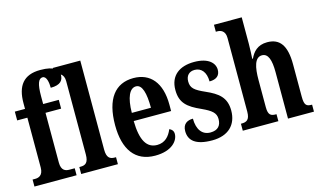

<svg xmlns="http://www.w3.org/2000/svg" viewBox="-91 -1044 2221 1329"><g transform="rotate(-15 1020.0 -379.5)"><path d="M15 0H317V-50H278C253 -50 221 -58 221 -116V-473H333V-536H221V-593C221 -679 235 -716 265 -716C294 -716 301 -666 301 -631C373 -631 392 -662 392 -698C392 -734 367 -769 262 -769C141 -769 91 -700 91 -577V-536H18V-473H91V-116C91 -58 56 -50 34 -50H15Z M350 0H613V-50H604C570 -50 547 -63 547 -122V-760H350V-710H360C380 -710 416 -702 416 -648V-122C416 -63 393 -50 360 -50H350Z M879 10C999 10 1048 -52 1048 -101C1048 -123 1035 -136 1019 -142C1000 -95 967 -58 911 -58C837 -58 798 -120 796 -260H1064V-306C1064 -464 990 -548 870 -548C739 -548 664 -453 664 -265C664 -91 736 10 879 10ZM935 -318H798C799 -428 827 -488 873 -488C917 -488 935 -423 935 -318Z M1287 10C1404 10 1467 -55 1467 -156C1467 -250 1415 -289 1329 -327C1254 -360 1231 -380 1231 -427C1231 -468 1255 -493 1294 -493C1341 -493 1374 -457 1374 -389C1425 -389 1450 -412 1450 -453C1450 -501 1407 -547 1305 -547C1200 -547 1130 -496 1130 -393C1130 -301 1175 -262 1272 -219C1339 -188 1367 -166 1367 -122C1367 -76 1344 -46 1289 -46C1232 -46 1196 -90 1196 -170C1156 -170 1122 -152 1122 -100C1122 -33 1168 10 1287 10Z M1508 0H1763V-50H1760C1724 -50 1704 -58 1704 -116V-312C1704 -400 1718 -470 1771 -470C1815 -470 1832 -420 1832 -334V0H2018V-50H2016C1979 -50 1963 -59 1963 -121V-354C1963 -489 1919 -548 1829 -548C1758 -548 1725 -507 1705 -464H1700C1701 -484 1704 -529 1704 -570V-760H1505V-710H1516C1536 -710 1572 -702 1572 -648V-119C1572 -59 1546 -50 1513 -50H1508Z"/></g></svg>

Font: Noto Serif Georgian ExtraCondensed Bold
Style: Regular
Weight: 700
Width: 2
Designer: Monotype Design Team, Akaki Razmadze
Foundry: Google LLC
Version: Version 2.003